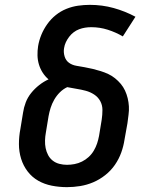

<svg xmlns="http://www.w3.org/2000/svg" viewBox="-20 -763 640 791"><path d="M256 8Q224 8 193.5 2Q163 -4 137.5 -18.5Q112 -33 94 -56.5Q76 -80 67 -109Q58 -138 58 -169.5Q58 -201 64 -232L75 -299Q78 -320 86 -341Q94 -362 108.5 -380Q123 -398 141.5 -412.5Q160 -427 180 -436Q166 -448 156 -463.5Q146 -479 140.5 -497Q135 -515 134.5 -534.5Q134 -554 137 -573Q141 -597 150.5 -620Q160 -643 175 -664Q190 -685 210 -701Q230 -717 253.5 -726.5Q277 -736 301.5 -739.5Q326 -743 350 -743Q401 -743 448 -730Q495 -717 538 -694L486 -613Q457 -630 424 -640.5Q391 -651 356 -651Q343 -651 330.5 -649Q318 -647 306 -642.5Q294 -638 283.5 -630Q273 -622 265 -611.5Q257 -601 251.5 -589.5Q246 -578 244 -565Q241 -548 246 -531Q251 -514 264 -504.5Q277 -495 294.5 -492Q312 -489 329 -486Q346 -483 362.5 -479Q379 -475 395 -470Q411 -465 426 -458Q441 -451 454 -440.5Q467 -430 477.5 -417.5Q488 -405 495 -390Q502 -375 506 -358.5Q510 -342 511 -325Q512 -308 509.5 -290Q507 -272 505 -255L493 -188Q489 -161 479.5 -134.5Q470 -108 453.5 -84Q437 -60 413.5 -41.5Q390 -23 364 -12Q338 -1 310.5 3.5Q283 8 256 8ZM256 -84Q271 -84 287 -87Q303 -90 318 -97.5Q333 -105 345.5 -116.5Q358 -128 366.5 -142.5Q375 -157 380 -172Q385 -187 388 -203L399 -270Q402 -290 402 -310Q402 -330 393 -346.5Q384 -363 368 -373.5Q352 -384 333.5 -389Q315 -394 295.5 -397Q276 -400 257 -404Q240 -396 226.5 -382.5Q213 -369 203.5 -352.5Q194 -336 188.5 -318.5Q183 -301 180 -284L169 -217Q166 -201 165.5 -184.5Q165 -168 168 -153Q171 -138 178 -124.5Q185 -111 197 -101.5Q209 -92 224.5 -88Q240 -84 256 -84Z"/></svg>

Font: Iosevka Curly Slab SmBdEx
Style: Italic
Weight: 600
Width: 7
Italic angle: -9°
Monospace: yes
Designer: Belleve Invis
Foundry: Belleve Invis
Version: Version 11.1.0; ttfautohint (v1.8.3)